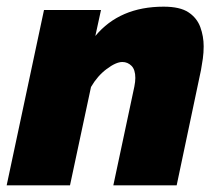

<svg xmlns="http://www.w3.org/2000/svg" viewBox="-36 -556 657 576"><path d="M96 -526H267L250 -448Q323 -536 455 -536Q504 -536 529.5 -519Q555 -502 565 -474.5Q575 -447 575 -417Q575 -398 572.5 -380Q570 -362 567 -346L494 0H304L367 -296Q370 -311 370 -322Q370 -347 358.5 -358.5Q347 -370 331 -370Q312 -370 284 -349Q256 -328 237 -295L174 0H-16Z"/></svg>

Font: Raleway Black
Style: Italic
Weight: 900
Italic angle: -12°
Designer: Matt McInerney, Pablo Impallari, Rodrigo Fuenzalida
Foundry: Matt McInerney, Pablo Impallari, Rodrigo Fuenzalida
Version: Version 4.101;RELEASE